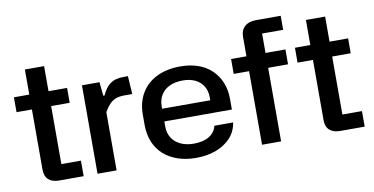

<svg xmlns="http://www.w3.org/2000/svg" viewBox="-72 -925 2202 1131"><g transform="rotate(-10 1029.5 -360.0)"><path d="M201 0Q161 0 138.5 -20Q116 -40 116 -80V-679H231V-93H348V0ZM24 -440V-529H342V-440Z M431 0V-529H536L544 -447H552Q572 -493 601.5 -514Q631 -535 678 -535H707L714 -427H667Q635 -427 614 -418.5Q593 -410 577 -393Q561 -376 545 -348V0Z M1020 9Q959 9 910 -8Q861 -25 826 -56.5Q791 -88 772.5 -133.5Q754 -179 754 -235V-295Q754 -370 786.5 -424.5Q819 -479 879 -508.5Q939 -538 1020 -538Q1079 -538 1126 -521.5Q1173 -505 1206.5 -473Q1240 -441 1258 -397Q1276 -353 1276 -298V-235H854V-311H1172L1160 -294V-330Q1160 -368 1142.5 -396Q1125 -424 1094 -439Q1063 -454 1020 -454Q974 -454 940.5 -438Q907 -422 889.5 -393Q872 -364 872 -325V-204Q872 -166 890 -137Q908 -108 942 -92Q976 -76 1021 -76Q1077 -76 1112.5 -97.5Q1148 -119 1158 -159H1270Q1262 -106 1227.5 -68.5Q1193 -31 1139.5 -11Q1086 9 1020 9Z M1415 0V-440H1323V-529H1415V-643Q1415 -685 1439.5 -707Q1464 -729 1509 -729H1655V-645H1529V-529H1648V-440H1529V0Z M1882 0Q1842 0 1819.5 -20Q1797 -40 1797 -80V-679H1912V-93H2029V0ZM1705 -440V-529H2023V-440Z"/></g></svg>

Font: Hubot Sans Condensed ExtraLight Medium
Style: Regular
Weight: 500
Version: Version 2.000